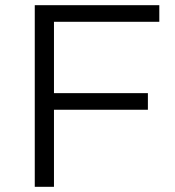

<svg xmlns="http://www.w3.org/2000/svg" viewBox="-20 -720 673 740"><path d="M188 -636V-361H550V-297H188V0H114V-700H594V-636Z"/></svg>

Font: CMG Sans
Style: Regular
Weight: 400
Designer: Julieta Ulanovsky
Foundry: Julieta Ulanovsky
Version: Version 7.200